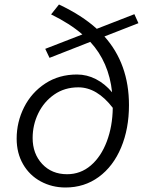

<svg xmlns="http://www.w3.org/2000/svg" viewBox="-20 -820 645 853"><path d="M54 -204Q54 -278 87 -343.5Q120 -409 181 -449Q242 -489 322 -489Q366 -489 406 -468.5Q446 -448 478 -410Q464 -544 381 -634L200 -563L181 -603L346 -667Q291 -715 207 -756L242 -800Q344 -752 410 -692L577 -757L595 -717L444 -658Q553 -536 553 -353Q553 -248 518 -164.5Q483 -81 419 -34Q355 13 271 13Q211 13 161 -14Q111 -41 82.5 -90.5Q54 -140 54 -204ZM278 -46Q338 -46 383.5 -85Q429 -124 454.5 -191.5Q480 -259 481 -341Q411 -432 328 -432Q267 -432 221 -400Q175 -368 150 -316.5Q125 -265 125 -207Q125 -137 167.5 -91.5Q210 -46 278 -46Z"/></svg>

Font: Nebula Sans Book
Style: Regular
Weight: 400
Italic angle: -9°
Designer: Paul D. Hunt for Adobe (as Source Sans)
Foundry: Nebula Entertainment & Broadcasting LLC
Version: Version 1.010